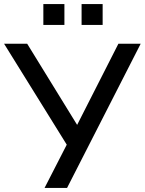

<svg xmlns="http://www.w3.org/2000/svg" viewBox="-27 -919 708 939"><path d="M191 0 310 -232 309 -196 -7 -705H106L359 -294H343L552 -705H661L301 0ZM372 -797V-899H475V-797ZM185 -797V-899H288V-797Z"/></svg>

Font: Nunito Sans 11pt SemiBold
Style: Regular
Weight: 600
Version: Version 3.101;gftools[0.9.27]